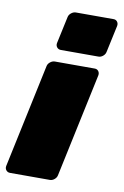

<svg xmlns="http://www.w3.org/2000/svg" viewBox="-97 -800 548 850"><g transform="rotate(10 176.5 -375.0)"><path d="M10 0Q-1 0 -7.5 -8Q-14 -16 -12 -27L87 -493Q89 -504 99 -512Q109 -520 120 -520H299Q310 -520 316 -512Q322 -504 320 -493L221 -27Q219 -16 209.5 -8Q200 0 189 0ZM137 -575Q126 -575 119.5 -583Q113 -591 115 -602L141 -723Q143 -734 153 -742Q163 -750 174 -750H343Q354 -750 360 -742Q366 -734 364 -723L338 -602Q336 -591 326.5 -583Q317 -575 306 -575Z"/></g></svg>

Font: Rubik Light Black
Style: Italic
Weight: 900
Italic angle: -12°
Version: Version 2.104